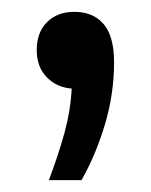

<svg xmlns="http://www.w3.org/2000/svg" viewBox="-20 -143 254 324"><path d="M62.5 161Q78.5 118.5 88.8 81.2Q99 44 101 6.5Q75.5 4.5 58.8 -12.8Q42 -30 42 -58.5Q42 -88.5 59.5 -105.8Q77 -123 105.5 -123Q137.5 -123 155 -102.2Q172.5 -81.5 172.5 -38Q172.5 15.5 157 67.2Q141.5 119 117.5 161Z"/></svg>

Font: Encode Sans Condensed Medium
Style: Regular
Weight: 500
Width: 3
Designer: Multiple Designers
Foundry: Impallari Type
Version: Version 3.000; ttfautohint (v1.8.3) -l 8 -r 50 -G 200 -x 14 